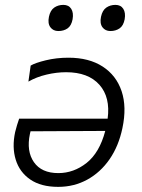

<svg xmlns="http://www.w3.org/2000/svg" viewBox="-20 -736 568 767"><path d="M212.5 10.5Q143.5 10.5 100.8 -19Q58 -48.5 42.8 -98.2Q27.5 -148 40.5 -208.5Q43.5 -221.5 48 -236Q52.5 -250.5 56.5 -262H410Q421.5 -347.5 377 -397.5Q332.5 -447.5 244 -447.5Q206 -447.5 165.8 -438Q125.5 -428.5 93.5 -410L102.5 -474Q121 -485 163.2 -495.2Q205.5 -505.5 253.5 -505.5Q335.5 -505.5 390 -470.2Q444.5 -435 465.8 -371.8Q487 -308.5 469 -224Q454 -152.5 417.8 -100Q381.5 -47.5 328.8 -18.5Q276 10.5 212.5 10.5ZM99.5 -201Q85 -132 115.5 -88.2Q146 -44.5 213 -44.5Q274.5 -44.5 326 -85.2Q377.5 -126 400.5 -213L102 -211.5Q100.5 -206 99.5 -201ZM421 -612Q400.5 -612 389.2 -627.2Q378 -642.5 383.5 -669Q389 -695 404.8 -705.8Q420.5 -716.5 441 -716.5Q462.5 -716.5 472.5 -700.8Q482.5 -685 478 -659Q473 -633 457.5 -622.5Q442 -612 421 -612ZM213 -612Q192.5 -612 181.2 -627.2Q170 -642.5 175.5 -669Q181 -695 196.8 -705.8Q212.5 -716.5 233 -716.5Q254.5 -716.5 264.5 -700.8Q274.5 -685 270 -659Q265 -633 249.8 -622.5Q234.5 -612 213 -612Z"/></svg>

Font: Commissioner Light
Style: Italic
Weight: 300
Italic angle: -12°
Designer: Kostas Bartsokas
Foundry: Kostas Bartsokas
Version: Version 1.000; ttfautohint (v1.8.3)